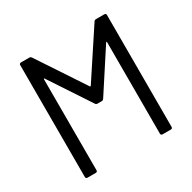

<svg xmlns="http://www.w3.org/2000/svg" viewBox="-155 -855 1010 1010"><g transform="rotate(-30 349.5 -350.0)"><path d="M540 -694 353 -410C352 -408 348 -408 347 -410L159 -694C156 -698 152 -700 147 -700H96C90 -700 86 -696 86 -690V-10C86 -4 90 0 96 0H147C153 0 157 -4 157 -10V-562C157 -566 160 -568 162 -564L325 -317C328 -313 332 -311 337 -311H363C368 -311 372 -314 375 -318L537 -567C539 -571 542 -569 542 -565V-10C542 -4 546 0 552 0H603C609 0 613 -4 613 -10V-690C613 -696 609 -700 603 -700H552C547 -700 543 -698 540 -694Z"/></g></svg>

Font: Elastic
Style: elastic
Weight: 400
Designer: Jeremy Tribby
Foundry: Tribby Type
Version: Version 1.422;hotconv 1.0.109;makeotfexe 2.5.65596